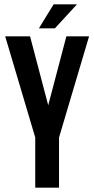

<svg xmlns="http://www.w3.org/2000/svg" viewBox="-20 -868 436 888"><path d="M143 -232 4 -700H119L203 -381L287 -700H392L253 -232V0H143ZM336 -848 234 -737H160L228 -848Z"/></svg>

Font: SVN-Bebas Neue
Style: Bold
Weight: 700
Designer: Ryoichi Tsunekawa
Foundry: Ryoichi Tsunekawa
Version: Version 1.300; ttfautohint (v1.7.9-c794)